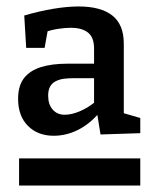

<svg xmlns="http://www.w3.org/2000/svg" viewBox="-20 -733 478 594"><path d="M363 -366 348 -387 414 -368V-321L291 -317L280 -385L286 -383Q257 -349 221 -331Q185 -313 146 -313Q97 -313 66.5 -343.5Q36 -374 36 -427Q36 -468 54.5 -491.5Q73 -515 107 -525.5Q141 -536 189 -536H278L271 -530V-583Q271 -617 252.5 -632Q234 -647 199 -647Q182 -647 161.5 -644Q141 -641 119 -634L129 -646L118 -585H61L55 -685Q103 -699 146 -706Q189 -713 223 -713Q292 -713 327.5 -685Q363 -657 363 -598ZM129 -437Q129 -410 143 -394Q157 -378 180 -378Q202 -378 227.5 -389Q253 -400 276 -419L271 -406V-499L278 -491H204Q192 -491 179 -489.5Q166 -488 154 -482.5Q142 -477 135.5 -466Q129 -455 129 -437ZM39 -159V-243H414V-159Z"/></svg>

Font: Bitter Thin SemiBold
Style: Regular
Weight: 600
Version: Version 2.002